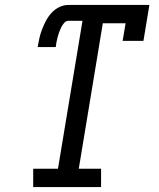

<svg xmlns="http://www.w3.org/2000/svg" viewBox="-20 -755 640 775"><path d="M114 0V-74H214L313 -671H256Q246 -671 238.5 -662Q231 -653 226.5 -643.5Q222 -634 218.5 -624.5Q215 -615 212.5 -605Q210 -595 208 -585Q206 -575 205 -565H132Q135 -583 139 -601Q143 -619 150 -637Q157 -655 166 -672Q175 -689 188.5 -703.5Q202 -718 219.5 -726.5Q237 -735 256 -735H583L559 -590H475L487 -661H395L298 -74H388V0Z"/></svg>

Font: Iosevka Etoile Oblique
Style: Regular
Weight: 400
Italic angle: -9°
Designer: Belleve Invis
Foundry: Belleve Invis
Version: Version 15.5.2; ttfautohint (v1.8.4)